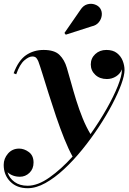

<svg xmlns="http://www.w3.org/2000/svg" viewBox="-54 -733 678 1013"><path d="M430 -594 293 -550 286 -559 370 -680.5Q385 -704 406 -710Q427 -716 446 -709.5Q465 -703 474.5 -689Q485 -673 483 -652.8Q481 -632.5 467.5 -615.8Q454 -599 430 -594ZM92 260Q34.5 260 0 225Q-34.5 190 -34.5 137Q-34.5 103.5 -11.8 77.2Q11 51 47 51Q73.5 51 98.2 69.2Q123 87.5 123 124.5Q123 158 101.5 178.8Q80 199.5 51 199.5Q12 199.5 -14.5 175.5Q-4.5 207.5 23 227.2Q50.5 247 91.5 247Q145.5 247 207.2 203.2Q269 159.5 329 93Q307.5 54.5 285.2 -1Q263 -56.5 242 -118.2Q221 -180 202.8 -238.2Q184.5 -296.5 170.5 -341.8Q156.5 -387 148.5 -408.5Q145.5 -416.5 138.8 -425.8Q132 -435 116.5 -435Q98.5 -435 74.5 -414.5Q50.5 -394 31.5 -341L18 -346.5Q43 -414 83.2 -441.8Q123.5 -469.5 176 -469.5Q233.5 -469.5 260 -443.2Q286.5 -417 298.5 -375.5Q308.5 -342.5 320.8 -297.8Q333 -253 348.2 -204Q363.5 -155 382.2 -108.8Q401 -62.5 423.5 -25.5Q471 -92.5 508.5 -158.8Q546 -225 567.5 -279Q589 -333 589 -362.5Q589 -365 589 -367Q580.5 -344 558.5 -330Q536.5 -316 510 -316Q472.5 -316 448.8 -338.2Q425 -360.5 425 -393Q425 -425.5 448.5 -447.5Q472 -469.5 507 -469.5Q542 -469.5 563 -453Q584 -436.5 593.5 -412Q603 -387.5 603 -363.5Q603 -335.5 586 -288.5Q569 -241.5 538.5 -183.2Q508 -125 467.5 -63.5Q427 -2 380.2 55.8Q333.5 113.5 284 159.5Q234.5 205.5 185.5 232.8Q136.5 260 92 260Z"/></svg>

Font: Bodoni* 16pt
Style: Bold Italic
Weight: 700
Italic angle: -13°
Version: Version 2.3